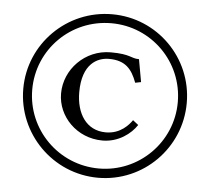

<svg xmlns="http://www.w3.org/2000/svg" viewBox="-45 -636 723 661"><g transform="rotate(5 316.5 -305.5)"><path d="M317 -23C473 -23 599 -150 599 -306C599 -462 473 -588 317 -588C161 -588 34 -462 34 -306C34 -151 160 -23 317 -23ZM317 -557C456 -557 568 -445 568 -306C568 -167 455 -55 317 -55C177 -55 65 -168 65 -306C65 -445 177 -557 317 -557ZM439 -216 420 -231C409 -215 381 -181 330 -181C262 -181 227 -238 227 -311C227 -409 279 -434 319 -434C376 -434 399 -406 416 -360L436 -364L422 -442C393 -442 393 -457 323 -457C235 -457 165 -385 165 -301C165 -222 232 -152 321 -152C376 -152 419 -185 439 -216Z"/></g></svg>

Font: Libertinus Sans
Style: Regular
Weight: 400
Designer: Philipp H. Poll, Khaled Hosny
Foundry: Caleb Maclennan
Version: Version 7.050;RELEASE